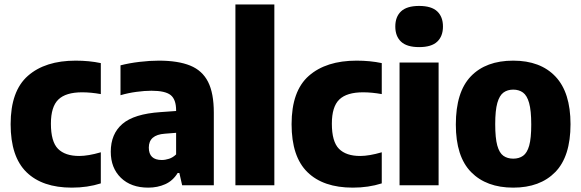

<svg xmlns="http://www.w3.org/2000/svg" viewBox="-20 -828 2598 858"><path d="M301 10.5Q169 10.5 98.2 -58.8Q27.5 -128 27.5 -273Q27.5 -421.5 104.8 -489.2Q182 -557 318 -557Q379 -557 430.5 -546V-407.5Q386 -415.5 347 -415.5Q274 -415.5 240.8 -383.2Q207.5 -351 207.5 -275.5Q207.5 -195 239.2 -163Q271 -131 334 -131Q374 -131 430.5 -147.5V-8.5Q371 10.5 301 10.5Z M642.5 10.5Q565.5 10.5 520.2 -33.5Q475 -77.5 475 -150Q475 -229.5 527 -274.2Q579 -319 697 -327L767 -332V-334.5Q767 -383.5 742.8 -403Q718.5 -422.5 657 -422.5Q626.5 -422.5 589.5 -417.5Q552.5 -412.5 518.5 -402.5V-536Q557 -546 603.2 -551.5Q649.5 -557 690 -557Q775.5 -557 829.8 -535Q884 -513 909.8 -462.2Q935.5 -411.5 935.5 -324.5V0H794L781.5 -55H774Q752.5 -20 718.2 -4.8Q684 10.5 642.5 10.5ZM645 -168.5Q645 -113 703 -113Q718.5 -113 735.5 -118.5Q752.5 -124 767 -138V-234.5L716.5 -230.5Q645 -225.5 645 -168.5Z M1032 0V-808H1206V0Z M1556.5 10.5Q1424.5 10.5 1353.8 -58.8Q1283 -128 1283 -273Q1283 -421.5 1360.2 -489.2Q1437.5 -557 1573.5 -557Q1634.5 -557 1686 -546V-407.5Q1641.5 -415.5 1602.5 -415.5Q1529.5 -415.5 1496.2 -383.2Q1463 -351 1463 -275.5Q1463 -195 1494.8 -163Q1526.5 -131 1589.5 -131Q1629.5 -131 1686 -147.5V-8.5Q1626.5 10.5 1556.5 10.5Z M1765.5 0V-548.5H1940V0ZM1853 -617.5Q1798 -617.5 1772.2 -641.8Q1746.5 -666 1746.5 -709.5Q1746.5 -753 1772.2 -777.2Q1798 -801.5 1853 -801.5Q1908 -801.5 1933.8 -777.2Q1959.5 -753 1959.5 -709.5Q1959.5 -666 1933.8 -641.8Q1908 -617.5 1853 -617.5Z M2273.5 10.5Q2153.5 10.5 2085.2 -59Q2017 -128.5 2017 -271.5Q2017 -417 2084.2 -487Q2151.5 -557 2273.5 -557Q2395 -557 2462.2 -486Q2529.5 -415 2529.5 -273Q2529.5 -129 2461.5 -59.2Q2393.5 10.5 2273.5 10.5ZM2273.5 -119Q2299.5 -119 2317.5 -131.8Q2335.5 -144.5 2344.8 -177.2Q2354 -210 2354 -271.5Q2354 -334 2344.5 -367.8Q2335 -401.5 2317 -414.5Q2299 -427.5 2273.5 -427.5Q2248 -427.5 2230 -414.5Q2212 -401.5 2202.5 -368.2Q2193 -335 2193 -273Q2193 -211 2202.2 -177.8Q2211.5 -144.5 2229.5 -131.8Q2247.5 -119 2273.5 -119Z"/></svg>

Font: Encode Sans Semi Condensed ExtraBold
Style: Regular
Weight: 800
Width: 4
Designer: Multiple Designers
Foundry: Impallari Type
Version: Version 3.000; ttfautohint (v1.8.3) -l 8 -r 50 -G 200 -x 14 